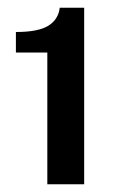

<svg xmlns="http://www.w3.org/2000/svg" viewBox="-20 -847 296 495"><path d="M102 -372V-711.5H21V-764.5Q79 -764.5 104.8 -780.8Q130.5 -797 134 -827H197V-372Z"/></svg>

Font: Public Sans Thin
Style: Bold
Weight: 700
Version: Version 2.001